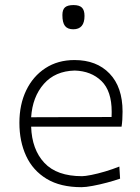

<svg xmlns="http://www.w3.org/2000/svg" viewBox="-20 -748 568 777"><path d="M309.5 9.5Q224.5 9.5 168.8 -24.2Q113 -58 85.8 -116.8Q58.5 -175.5 58.5 -251Q58.5 -325 86 -382.2Q113.5 -439.5 163.8 -472.2Q214 -505 281.5 -505Q371 -505 423.5 -450.2Q476 -395.5 476 -296.5Q476 -261 472 -235.5H106Q109 -143 159.5 -89Q210 -35 312 -35Q324 -35 349.5 -40Q375 -45 405.2 -54Q435.5 -63 463 -74L466 -25Q443 -17 413 -9Q383 -1 355 4.2Q327 9.5 309.5 9.5ZM282.5 -462.5Q203 -460.5 157.2 -408.2Q111.5 -356 106 -273.5L431.5 -274.5Q431.5 -280 431.8 -285.2Q432 -290.5 432 -295.5Q432 -380 390.5 -420.2Q349 -460.5 282.5 -462.5ZM276.5 -629.5Q253.5 -629.5 243 -643Q232.5 -656.5 232.5 -687Q232.5 -709 243 -718.2Q253.5 -727.5 277.5 -727.5Q301 -727.5 311.5 -717.2Q322 -707 322 -683.5Q322 -629.5 276.5 -629.5Z"/></svg>

Font: Commissioner Loud ExtraLight
Style: Regular
Weight: 200
Designer: Kostas Bartsokas
Foundry: Kostas Bartsokas
Version: Version 1.000; ttfautohint (v1.8.3)